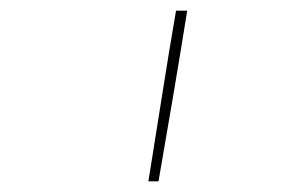

<svg xmlns="http://www.w3.org/2000/svg" viewBox="-20 -792 540 361"><path d="M259 -451Q272 -531 284.5 -611Q297 -691 311 -772H332Q319 -691 305.5 -611Q292 -531 278 -451Z"/></svg>

Font: Iosevka Curly Thin Oblique
Style: Regular
Weight: 100
Italic angle: -9°
Monospace: yes
Designer: Belleve Invis
Foundry: Belleve Invis
Version: Version 11.1.0; ttfautohint (v1.8.3)